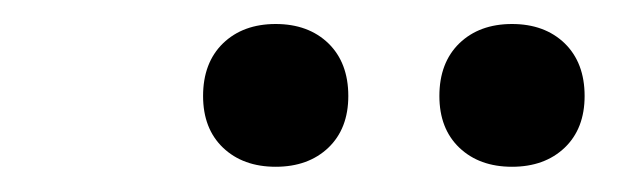

<svg xmlns="http://www.w3.org/2000/svg" viewBox="-20 -788 519 156"><path d="M396 -652.5Q369.5 -652.5 353.2 -668Q337 -683.5 337 -710Q337 -737 353.2 -752.8Q369.5 -768.5 396 -768.5Q422.5 -768.5 438.8 -752.8Q455 -737 455 -710Q455 -683.5 438.8 -668Q422.5 -652.5 396 -652.5ZM204 -652.5Q177.5 -652.5 161.2 -668Q145 -683.5 145 -710Q145 -737 161.2 -752.8Q177.5 -768.5 204 -768.5Q230.5 -768.5 246.8 -752.8Q263 -737 263 -710Q263 -683.5 246.8 -668Q230.5 -652.5 204 -652.5Z"/></svg>

Font: Encode Sans Cnd Md
Style: Regular
Weight: 500
Width: 3
Designer: Multiple Designers
Foundry: Impallari Type
Version: Version 3.002; ttfautohint (v1.8.3) -l 8 -r 50 -G 200 -x 14 